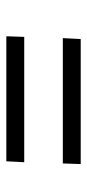

<svg xmlns="http://www.w3.org/2000/svg" viewBox="150 -614 281 622"><g transform="rotate(90 291.0 -303.5)"><path d="M104 -366 107 -424H512L510 -366ZM98 -183 100 -241H506L503 -183Z"/></g></svg>

Font: Literata 36pt Medium
Style: Italic
Weight: 500
Italic angle: -2°
Designer: Latin by Veronika Burian and Jose Scaglione. Greek by Irene Vlachou. Cyrillic by Vera Evstafieva
Foundry: TypeTogether
Version: Version 3.002